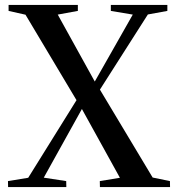

<svg xmlns="http://www.w3.org/2000/svg" viewBox="-20 -763 724 783"><path d="M95 -38 292 -354.5 84 -703 15 -718.5V-743H297.5V-718.5L215.5 -703.5L366.5 -430.5L521.5 -703.5L432 -718.5V-743H662.5V-718.5L583 -704L387.5 -397.5L602.5 -39L673 -24.5L673.5 0H387.5L387 -24.5L469 -38L314 -318.5L158.5 -38.5L250 -24.5L250.5 0H13L12.5 -24.5Z"/></svg>

Font: Merriweather 120pt Medium
Style: Regular
Weight: 500
Version: Version 2.100